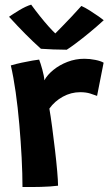

<svg xmlns="http://www.w3.org/2000/svg" viewBox="-20 -784 466 807"><path d="M166.5 -446.5Q179 -469.5 204.5 -490.2Q230 -511 263.8 -524Q297.5 -537 334.5 -537Q357.5 -537 380.8 -532.2Q404 -527.5 415.5 -520.5L388 -381Q376.5 -385.5 358.8 -391Q341 -396.5 317 -396.5Q278.5 -396.5 244 -377.5Q209.5 -358.5 187.5 -327.5Q193 -296 199.2 -249.5Q205.5 -203 211.2 -153.5Q217 -104 220.5 -63.5Q224 -23 224 -3.5Q193 0.5 152 1.5Q111 2.5 74.5 2Q74.5 -52.5 71 -120.8Q67.5 -189 61.2 -260.8Q55 -332.5 45.8 -397.2Q36.5 -462 25.5 -509Q45.5 -515 71 -520.5Q96.5 -526 117.2 -529.5Q138 -533 144.5 -533.5Q150.5 -518.5 158 -491.2Q165.5 -464 166.5 -446.5ZM322 -759Q337 -752.5 357.2 -739.8Q377.5 -727 394.5 -715Q411.5 -703 416 -699Q386.5 -672 355.5 -646.5Q324.5 -621 299 -602Q273.5 -583 260.5 -575Q237.5 -575 204.2 -576.2Q171 -577.5 152 -579Q119.5 -608 87 -640.8Q54.5 -673.5 18 -713.5Q33 -724 60.5 -740.8Q88 -757.5 111 -764.5Q128 -741 147.8 -716.2Q167.5 -691.5 185 -672Q202.5 -652.5 212.5 -643.5Q222 -653 240.5 -672Q259 -691 280.8 -714Q302.5 -737 322 -759Z"/></svg>

Font: Grandstander SemiBold
Style: Regular
Weight: 600
Designer: Tyler Finck
Foundry: Etcetera Type Co
Version: Version 1.200; ttfautohint (v1.8.3)